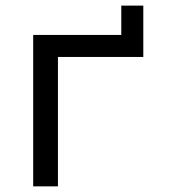

<svg xmlns="http://www.w3.org/2000/svg" viewBox="-20 -661 626 681"><path d="M97.7 0V-537.1H410.2V-641.1H488.3V-459H185.5V0Z"/></svg>

Font: Consola Mono
Style: Book
Weight: 400
Monospace: yes
Designer: Wojciech Kalinowski "wmk69" (wmk69@o2.pl)
Foundry: Wojciech Kalinowski "wmk69" (wmk69@o2.pl)
Version: Version 2.1.0